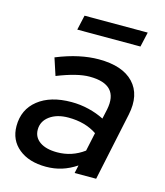

<svg xmlns="http://www.w3.org/2000/svg" viewBox="-106 -771 736 859"><g transform="rotate(15 262.0 -342.0)"><path d="M186.3 6.3Q107.7 6.3 60.2 -32.3Q12.7 -71 12.7 -136Q12.7 -212.7 69.5 -257.8Q126.3 -303 223.7 -303Q264.3 -303 303.5 -293.5Q342.7 -284 375.3 -267.3L385 -311.7Q410 -433.7 272 -433.7Q215.3 -433.7 123.3 -397L97.3 -476.3Q152.3 -498.7 200.7 -509Q249 -519.3 292 -519.3Q402 -519.3 453.3 -465Q504.7 -410.7 484.7 -315.3L418 0H318.3L326.3 -37Q293.3 -15 259 -4.3Q224.7 6.3 186.3 6.3ZM218 -69Q286.7 -69 342 -110L360.3 -195.7Q305.7 -232.3 228 -232.3Q175 -232.3 141.8 -208Q108.7 -183.7 108.7 -145Q108.7 -109.7 137.7 -89.3Q166.7 -69 218 -69ZM163.7 -622.7 179 -691.3H471.7L456.3 -622.7Z"/></g></svg>

Font: Red Hat Display VF
Style: Italic
Weight: 300
Italic angle: -12°
Designer: Pentagram, MCKL
Foundry: Pentagram, MCKL
Version: Version 1.010